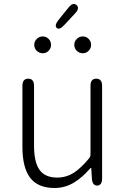

<svg xmlns="http://www.w3.org/2000/svg" viewBox="-20 -926 630 959"><path d="M253 13Q170 13 131 -37.5Q92 -88 92 -192V-497Q92 -533 121 -533Q150 -533 150 -497V-199Q150 -116 177.5 -77.5Q205 -39 266 -39Q311 -39 350 -64Q385 -87 424 -134Q432 -143 432 -155V-497Q432 -533 461 -533Q490 -533 490 -497V-36Q490 0 466 1Q441 1 439 -34L436 -83Q436 -88 434.5 -88Q433 -88 426 -80Q390 -39 351 -15Q305 13 253 13ZM193.5 -660Q176 -660 163.5 -672.5Q151 -685 151 -702Q151 -719 163.5 -731.5Q176 -744 193.5 -744Q211 -744 223 -731.5Q235 -719 235 -702Q235 -685 223 -672.5Q211 -660 193.5 -660ZM393.5 -660Q376 -660 363.5 -672.5Q351 -685 351 -702Q351 -719 363.5 -731.5Q376 -744 393.5 -744Q411 -744 423 -731.5Q435 -719 435 -702Q435 -685 423 -672.5Q411 -660 393.5 -660ZM301 -801Q277 -775 264 -786Q250 -798 272 -826L322 -888Q344 -916 362 -901Q380 -885 355 -859Z"/></svg>

Font: Resource Han Rounded JP Light
Style: Regular
Weight: 300
Designer: Cyano Hao (round all glyphs); Ryoko NISHIZUKA 西塚涼子 (kana, bopomofo & ideographs); Paul D. Hunt (Latin, Greek & Cyrillic)
Foundry: Cyano Hao
Version: 0.990